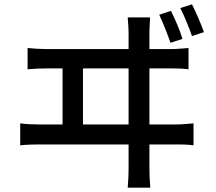

<svg xmlns="http://www.w3.org/2000/svg" viewBox="-20 -820 996 884"><path d="M73 -151C103 -154 134 -155 161 -155H572V-45C572 -35 572 -6 568 44H672C668 -6 668 -37 668 -47V-155H788C808 -155 845 -155 871 -151V-252C846 -250 818 -247 788 -247H668V-505H765C784 -505 821 -505 848 -501V-599C823 -597 795 -594 765 -594H668V-669C668 -682 669 -705 671 -740H568C571 -703 572 -683 572 -669V-594H196C167 -594 136 -596 107 -599V-501C138 -504 168 -505 196 -505H268V-247H161C134 -247 102 -248 73 -252ZM572 -505V-247H362V-505ZM765 -623 820 -641C809 -680 785 -734 767 -770L713 -752C731 -715 751 -663 765 -623ZM864 -654 919 -672C906 -709 882 -764 864 -800L810 -783C829 -746 849 -696 864 -654Z"/></svg>

Font: Kinto Sans Med
Style: Regular
Weight: 500
Designer: Authors: Ryoko NISHIZUKA  (kana & ideographs); Paul D. Hunt (Latin, Greek & Cyrillic); Wenlong ZHANG  (bopomofo); Sandol
Foundry: Adobe Systems Incorporated, ookami Inc.
Version: Version 0.001